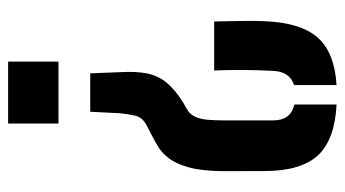

<svg xmlns="http://www.w3.org/2000/svg" viewBox="-208 -641 849 473"><g transform="rotate(90 216.5 -404.5)"><path d="M160.7 -202.3 157.8 -275.7Q155.4 -315.3 161 -342.6Q166.7 -369.8 183.8 -390.6Q201 -411.5 232.1 -430.9L250 -441.2Q262 -448.2 267.7 -460.8Q273.4 -473.5 275 -491.1Q276.6 -508.7 276.6 -530.2V-653.2Q276.6 -674.9 266.8 -687.8Q257 -700.7 237.6 -705.2V-809.2Q324.7 -804.7 363 -762.9Q401.4 -721 401.4 -630.8Q401.4 -605.6 401.5 -588.3Q401.6 -571 401.6 -557.6Q401.7 -544.2 401.6 -530.2Q401.3 -478.7 392.8 -447Q384.3 -415.3 371 -397.5Q357.7 -379.6 342.1 -370.1Q326.6 -360.6 312.2 -353.4L289.7 -341.7Q269.1 -331.4 264.9 -312.9Q260.8 -294.4 259 -275.5L255.3 -202.3ZM33 -507.6Q32.5 -525.3 32.1 -545.2Q31.7 -565.1 31.5 -586.6Q31.3 -608.1 32.2 -630.6Q35.5 -720.3 72.2 -762.2Q108.8 -804.2 189.5 -809.1V-704.4Q173.1 -699.4 164.4 -686.4Q155.6 -673.4 154.6 -653.2Q152.6 -615.2 152.4 -578.9Q152.2 -542.6 153.7 -507.6ZM131.8 0V-124.1H284.3V0Z"/></g></svg>

Font: Big Shoulders Stencil Display SC Thin
Style: Regular
Weight: 100
Designer: Patric King
Foundry: XO Type Co
Version: Version 2.001